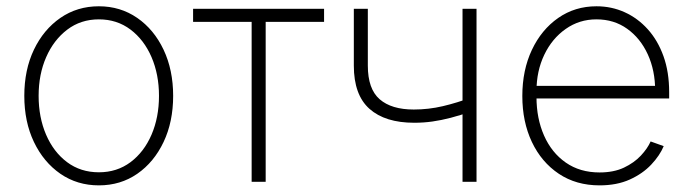

<svg xmlns="http://www.w3.org/2000/svg" viewBox="-20 -570 2171 602"><path d="M290 11.2Q222.2 11.2 169.4 -25.1Q116.7 -61.5 86.4 -124.8Q56.2 -188 56.2 -269.5Q56.2 -351.1 86.4 -414.3Q116.7 -477.5 169.4 -513.9Q222.2 -550.3 290 -550.3Q357.4 -550.3 410.2 -513.9Q462.9 -477.5 492.9 -414.1Q522.9 -350.6 522.9 -269.5Q522.9 -188 492.9 -124.8Q462.9 -61.5 410.4 -25.1Q357.9 11.2 290 11.2ZM290 -29.8Q346.7 -29.8 389.2 -61.5Q431.6 -93.3 455.1 -147.7Q478.5 -202.1 478.5 -269.5Q478.5 -336.4 455.1 -390.9Q431.6 -445.3 389.2 -477.3Q346.7 -509.3 290 -509.3Q233.4 -509.3 190.9 -477.1Q148.4 -444.8 124.8 -390.9Q101.1 -336.9 101.1 -269.5Q101.1 -202.1 124.5 -147.7Q147.9 -93.3 190.4 -61.5Q232.9 -29.8 290 -29.8Z M769 0V-501.5H585.4V-542.5H996.1V-501.5H813V0Z M1278.8 -185.1Q1187.5 -185.1 1138.4 -228.8Q1089.4 -272.5 1089.4 -364.3V-542.5H1133.3V-364.3Q1133.3 -291 1170.4 -258.8Q1207.5 -226.6 1277.3 -226.6Q1323.7 -226.6 1368.4 -237.1Q1413.1 -247.6 1459.5 -265.1V-221.2Q1423.3 -208.5 1393.3 -200.7Q1363.3 -192.9 1335.7 -189Q1308.1 -185.1 1278.8 -185.1ZM1430.2 0V-542.5H1474.1V0Z M1859.9 11.2Q1786.6 11.2 1732.2 -25.1Q1677.7 -61.5 1647.7 -124.8Q1617.7 -188 1617.7 -269Q1617.7 -350.1 1647.7 -413.6Q1677.7 -477.1 1730.2 -513.7Q1782.7 -550.3 1850.1 -550.3Q1897.5 -550.3 1938.5 -531.7Q1979.5 -513.2 2011 -478.3Q2042.5 -443.4 2060.3 -393.8Q2078.1 -344.2 2078.1 -281.2V-261.2H1645V-300.8H2053.7L2034.2 -285.6Q2034.2 -349.1 2011 -399.7Q1987.8 -450.2 1946.5 -479.7Q1905.3 -509.3 1850.1 -509.3Q1796.4 -509.3 1753.7 -479.2Q1710.9 -449.2 1686.5 -398.2Q1662.1 -347.2 1662.1 -284.2V-266.1Q1662.1 -198.7 1685.8 -145Q1709.5 -91.3 1753.9 -60.3Q1798.3 -29.3 1859.9 -29.3Q1904.3 -29.3 1936.3 -44.4Q1968.3 -59.6 1989.3 -82Q2010.3 -104.5 2020 -126.5L2061 -111.8Q2048.8 -82.5 2022 -54Q1995.1 -25.4 1954.6 -7.1Q1914.1 11.2 1859.9 11.2Z"/></svg>

Font: Inter 16pt ExtraLight
Style: Regular
Weight: 250
Version: Version 4.001;git-66647c0bb